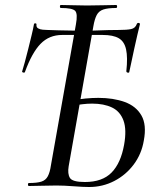

<svg xmlns="http://www.w3.org/2000/svg" viewBox="-20 -745 644 769"><path d="M337 4Q313 4 274.5 1Q236 -2 206 -2Q175 -2 146.5 -1Q118 0 96 0Q92 0 92 -6Q92 -12 96 -12Q128 -12 145.5 -17.5Q163 -23 171.5 -39Q180 -55 184 -83L284 -647Q292 -690 281 -701.5Q270 -713 224 -713Q220 -713 220 -719Q220 -725 224 -725Q247 -725 273 -724Q299 -723 328 -723Q365 -723 394 -724Q423 -725 445 -725Q449 -725 449 -719Q449 -713 445 -713Q412 -713 394 -707Q376 -701 367.5 -685Q359 -669 354 -640L255 -79Q250 -49 260 -32.5Q270 -16 320 -16Q390 -16 427 -54Q464 -92 477 -165Q488 -226 474.5 -262.5Q461 -299 428.5 -314.5Q396 -330 349 -330Q330 -330 309.5 -327.5Q289 -325 268 -321L267 -342Q296 -348 323 -350.5Q350 -353 374 -353Q434 -353 479.5 -336.5Q525 -320 546.5 -282.5Q568 -245 556 -182Q547 -128 515.5 -86Q484 -44 437.5 -20Q391 4 337 4ZM80 -457Q79 -453 73 -454.5Q67 -456 69 -460Q73 -473 79.5 -496.5Q86 -520 93 -548.5Q100 -577 106.5 -603.5Q113 -630 116 -648Q117 -652 122 -651.5Q127 -651 126 -646Q125 -636 132.5 -631.5Q140 -627 151.5 -626Q163 -625 170 -625Q189 -624 216 -623.5Q243 -623 271 -622.5Q299 -622 319 -622Q339 -622 354.5 -622.5Q370 -623 383.5 -623.5Q397 -624 414 -624.5Q431 -625 456 -625Q488 -625 505 -628.5Q522 -632 528 -649Q530 -654 536 -653Q542 -652 540 -646Q536 -631 530 -604.5Q524 -578 517.5 -549Q511 -520 506 -495Q501 -470 498 -458Q498 -453 492 -454Q486 -455 486 -460Q492 -515 485 -547Q478 -579 455.5 -592Q433 -605 391 -605H229Q177 -605 142.5 -569.5Q108 -534 80 -457Z"/></svg>

Font: Cormorant Medium
Style: Italic
Weight: 500
Italic angle: -10°
Designer: Christian Thalmann (Catharsis Fonts)
Foundry: Catharsis Fonts
Version: Version 4.000